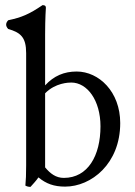

<svg xmlns="http://www.w3.org/2000/svg" viewBox="-20 -718 525 749"><path d="M156 -65V-354C196 -395 248 -396 258 -396C320 -396 372 -327 372 -225C372 -111 323 -24 229 -24C198 -24 176 -41 156 -65ZM146 -698C93 -662 64 -650 12 -639C1.3 -627.7 1.3 -616.3 12 -605C60 -591 82 -573 82 -511V-73C82 -34 81 -18 79 6C85.7 9.7 92 11 99 11C108 1 122 -14 130 -26C160 -1 191 10 234 10C336 10 449 -79 449 -238C449 -360 366 -439 279 -439C230 -439 190 -422 156 -385V-583C156 -648 159 -688 159 -688C159 -695 155 -698 146 -698Z"/></svg>

Font: Libertinus Serif
Style: Regular
Weight: 400
Designer: Philipp H. Poll
Foundry: Khaled Hosny
Version: Version 6.2